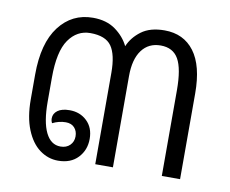

<svg xmlns="http://www.w3.org/2000/svg" viewBox="-61 -557 768 642"><g transform="rotate(10 323.0 -235.5)"><path d="M586 -291V0H524V-291Q524 -364 505.5 -396.5Q487 -429 445 -429Q404 -429 381 -398Q358 -367 358 -310V0H298V-310Q298 -372 278 -400.5Q258 -429 206 -429Q161 -429 133 -389Q105 -349 105 -260V-178Q105 -110 122.5 -74Q140 -38 173 -38Q193 -38 205 -50Q217 -62 217 -80Q217 -98 206.5 -109.5Q196 -121 177 -121Q154 -121 132 -110Q128 -117 128 -126Q128 -142 142 -152.5Q156 -163 183 -163Q218 -163 241.5 -140.5Q265 -118 265 -80Q265 -42 240.5 -16Q216 10 173 10Q139 10 110.5 -11Q82 -32 65 -74Q48 -116 48 -176V-260Q48 -367 91.5 -424Q135 -481 206 -481Q252 -481 282.5 -459Q313 -437 328 -406Q341 -437 370.5 -459Q400 -481 449 -481Q514 -481 550 -433Q586 -385 586 -291Z"/></g></svg>

Font: Krub
Style: Regular
Weight: 400
Designer: Ekaluck Peanpanawate
Foundry: Cadson Demak Co.,Ltd.
Version: Version 1.000; ttfautohint (v1.6)